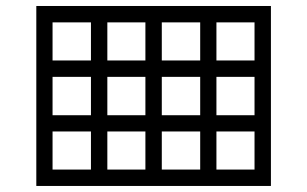

<svg xmlns="http://www.w3.org/2000/svg" viewBox="-20 -615 1016 635"><path d="M100.1 0V-595.2H876V0ZM515.1 -360.8V-233.9H642.1V-360.8ZM515.1 -54.2H642.1V-180.2H515.1ZM642.1 -541H515.1V-415H642.1ZM821.8 -233.9V-360.8H695.8V-233.9ZM695.8 -54.2H821.8V-180.2H695.8ZM821.8 -415V-541H695.8V-415ZM153.8 -360.8V-233.9H280.8V-360.8ZM153.8 -54.2H280.8V-180.2H153.8ZM280.8 -541H153.8V-415H280.8ZM460.9 -233.9V-360.8H335V-233.9ZM335 -54.2H460.9V-180.2H335ZM460.9 -415V-541H335V-415Z"/></svg>

Font: Modern Pictograms
Style: Normal
Weight: 400
Designer: John Caserta
Foundry: John Caserta
Version: 1.000